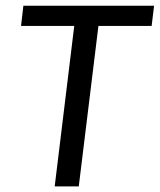

<svg xmlns="http://www.w3.org/2000/svg" viewBox="-20 -662 567 682"><path d="M54.7 0ZM527.3 -641.6 518.6 -569.8H329.6L259.8 0H174.3L243.7 -569.8H54.7L63 -641.6Z"/></svg>

Font: Carlito
Style: Italic
Weight: 400
Italic angle: -7°
Designer: Lukasz Dziedzic
Foundry: tyPoland Lukasz Dziedzic
Version: Version 1.104